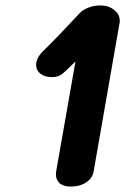

<svg xmlns="http://www.w3.org/2000/svg" viewBox="-20 -691 483 707"><path d="M421 -614Q421 -608 420 -605L325 -61Q321 -35 297.5 -19.5Q274 -4 241 -4Q214 -4 200 -16Q186 -28 186 -49Q186 -57 187 -61L258 -465Q240 -446 212 -421Q196 -407 172 -407Q145 -407 129 -419.5Q113 -432 113 -452Q113 -479 142 -506Q196 -559 272 -641Q283 -654 304.5 -662.5Q326 -671 348 -671Q380 -671 400.5 -654.5Q421 -638 421 -614Z"/></svg>

Font: Mali
Style: Bold Italic
Weight: 700
Italic angle: -10°
Version: Version 1.000; ttfautohint (v1.6)